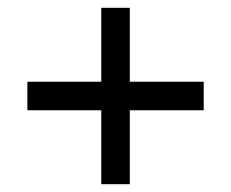

<svg xmlns="http://www.w3.org/2000/svg" viewBox="-20 -568 591 491"><path d="M239 -286H50V-359H239V-548H312V-359H501V-286H312V-97H239Z"/></svg>

Font: hingl115
Style: Book
Weight: 400
Designer: Jelle Bosma - Monotype Design Team
Foundry: Monotype Imaging Inc.
Version: Version 2.003